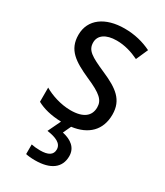

<svg xmlns="http://www.w3.org/2000/svg" viewBox="-195 -628 818 949"><g transform="rotate(30 214.0 -153.0)"><path d="M305 138C305 89 269 63 219 52L240 7C332 -5 387 -58 387 -147C387 -231 334 -268 245 -307C156 -346 126 -364 126 -409C126 -449 161 -475 223 -475C268 -475 311 -462 350 -443L380 -511C335 -533 285 -546 227 -546C118 -546 44 -494 44 -405C44 -319 100 -284 191 -243C279 -205 304 -181 304 -140C304 -92 270 -62 196 -62C140 -62 82 -82 45 -104V-23C80 -4 124 8 184 10L149 83C199 90 235 105 235 140C235 171 211 185 165 185C147 185 128 183 115 180V235C127 238 146 240 168 240C257 240 305 203 305 138Z"/></g></svg>

Font: Noto Sans Thai Looped SemiCondensed
Style: Regular
Weight: 400
Width: 4
Designer: Sasikarn Vongin, Ben Mitchell
Foundry: The Fontpad Ltd
Version: Version 1.001